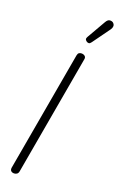

<svg xmlns="http://www.w3.org/2000/svg" viewBox="-221 -1259 811 1312"><g transform="rotate(20 184.5 -603.5)"><path d="M74 0Q65.5 0 58.5 -3.2Q51.5 -6.5 48 -13.2Q44.5 -20 46 -30.5L200 -904Q202.5 -918 210.2 -923.2Q218 -928.5 228.5 -928.5Q242.5 -928.5 252.2 -920.8Q262 -913 259.5 -898.5L106 -26.5Q103.5 -12 94 -6Q84.5 0 74 0ZM235.5 -1015Q227.5 -1020 223.5 -1027.5Q219.5 -1035 228.5 -1050.5L305.5 -1184.5Q318 -1206 333.2 -1206.8Q348.5 -1207.5 357.5 -1200Q369 -1189.5 368.5 -1176.8Q368 -1164 359.5 -1152L267 -1024Q258 -1011.5 250.2 -1011.2Q242.5 -1011 235.5 -1015Z"/></g></svg>

Font: Edu AU VIC WA NT Hand
Style: Regular
Weight: 400
Designer: Tina and Corey Anderson, Eben Sorkin, Mirko Velimirovic
Foundry: Google for Education
Version: Version 1.001